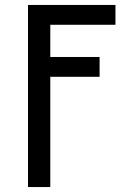

<svg xmlns="http://www.w3.org/2000/svg" viewBox="-20 -540 540 775"><path d="M93 215V-520H446V-440H183V-310H382V-230H183V215Z"/></svg>

Font: Iosevka Medium
Style: Regular
Weight: 500
Monospace: yes
Designer: Belleve Invis
Foundry: Belleve Invis
Version: Version 32.5.0; ttfautohint (v1.8.4)